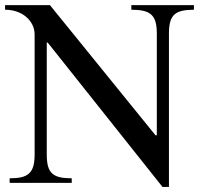

<svg xmlns="http://www.w3.org/2000/svg" viewBox="-20 -722 802 758"><path d="M116.7 -585Q116.7 -606.9 107.4 -625Q98.1 -643.1 82.3 -656.2Q66.4 -669.4 45.2 -676.5Q23.9 -683.6 0 -683.6V-701.7H177.2L593.8 -188H599.1V-590.3Q599.1 -618.2 593.8 -636.2Q588.4 -654.3 576.4 -664.8Q564.5 -675.3 545.2 -679.4Q525.9 -683.6 498.5 -683.6V-701.7H745.6V-683.6Q718.3 -683.6 699.5 -679.4Q680.7 -675.3 668.9 -664.8Q657.2 -654.3 652.1 -636.2Q647 -618.2 647 -590.3V16.1H621.6L168.5 -553.7H164.6V-111.8Q164.6 -83.5 169.7 -65.4Q174.8 -47.4 186.5 -36.9Q198.2 -26.4 217 -22.2Q235.8 -18.1 263.2 -18.1V0H18.1V-18.1Q44.9 -18.1 63.7 -22.2Q82.5 -26.4 94.2 -36.9Q106 -47.4 111.3 -65.4Q116.7 -83.5 116.7 -111.8Z"/></svg>

Font: Khmer Busra Bunong
Style: Regular
Weight: 400
Designer: D. Kanjahn
Version: Version 7.100; 2014